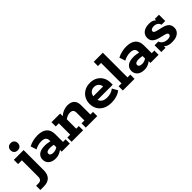

<svg xmlns="http://www.w3.org/2000/svg" viewBox="107 -1584 2737 2737"><g transform="rotate(-45 1475.5 -215.5)"><path d="M-33 171V85.5H13.1Q46.8 85.5 63.3 68.1Q79.8 50.7 79.8 16V-314.5H3.9V-400H200.7V5Q200.7 88.1 158.8 129.6Q117 171 39.3 171ZM140.4 -456.3Q105.8 -456.3 86.2 -476.4Q66.6 -496.4 66.6 -528.3Q66.6 -561 86.2 -581.3Q105.8 -601.6 140.4 -601.6Q174.3 -601.6 193.7 -581.3Q213.2 -561 213.2 -528.3Q213.2 -496.4 193.7 -476.4Q174.3 -456.3 140.4 -456.3Z M444.3 10Q372 10 333.5 -24Q295 -58 295 -112Q295 -167.5 335.9 -199.9Q376.8 -232.3 459.3 -232.3Q486.8 -232.3 519.3 -227.3Q551.8 -222.3 576.4 -214.8L558.9 -203V-241.6Q558.9 -274.8 535.9 -293Q513 -311.2 466.6 -311.2Q433.1 -311.2 400.5 -302.3Q367.9 -293.4 338.1 -276.4L309 -366.5Q349.8 -388.3 397.4 -399.1Q445 -410 487.4 -410Q582.5 -410 631.2 -367.2Q679.8 -324.4 679.8 -241.4V-85.5H732.4V0H568.7V-65.8L586.8 -52.2Q559.5 -23.5 522 -6.8Q484.6 10 444.3 10ZM477.1 -72.7Q503.5 -72.7 530 -83.5Q556.5 -94.4 570.2 -109.8L558.9 -78V-171.2L576.2 -143.2Q554.3 -150.7 531.3 -153.8Q508.3 -157 486.1 -157Q451.2 -157 432.2 -146.1Q413.2 -135.3 413.2 -113.8Q413.2 -94.1 430.1 -83.4Q447 -72.7 477.1 -72.7Z M768 0V-85.5H825.6V-314.5H763V-400H937.4V-337.5L924.1 -335Q962.4 -373.8 1006.9 -391.9Q1051.4 -410 1096.7 -410Q1159.4 -410 1195.9 -376.1Q1232.5 -342.3 1232.5 -270.7V-85.5H1285.1V0H1054V-85.5H1111.6V-239.8Q1111.6 -277.8 1095.2 -294.5Q1078.9 -311.2 1044.1 -311.2Q1017.4 -311.2 989.9 -300.4Q962.3 -289.7 935.2 -264.5L946.5 -297.8V-85.5H999.8V0Z M1570 10Q1492.7 10 1439.1 -17.5Q1385.4 -45 1357.9 -93.1Q1330.4 -141.2 1330.4 -201.3Q1330.4 -260.3 1356.9 -307.3Q1383.4 -354.3 1431.9 -382.2Q1480.4 -410 1545.7 -410Q1611.4 -410 1658.9 -382.2Q1706.4 -354.3 1732.1 -307.3Q1757.7 -260.3 1757.7 -200.8V-160.9H1394.9V-239.6H1642.6Q1642.6 -261.3 1631 -281.1Q1619.5 -301 1597.7 -314Q1576 -327.1 1544.4 -327.1Q1513.1 -327.1 1491.2 -313.5Q1469.4 -300 1457.8 -278.3Q1446.2 -256.6 1446.2 -232.1V-200.8Q1446.2 -147.7 1478.6 -117.2Q1511.1 -86.6 1576.6 -86.6Q1615.7 -86.6 1650.7 -98.6Q1685.6 -110.5 1710.1 -131.5L1755.7 -50Q1724.5 -22.7 1674.7 -6.4Q1624.9 10 1570 10Z M1801.5 0V-85.5H1859.8V-497.5H1797.2V-583H1980.7V-85.5H2036.8V0Z M2233.3 10Q2161 10 2122.5 -24Q2084 -58 2084 -112Q2084 -167.5 2124.9 -199.9Q2165.8 -232.3 2248.3 -232.3Q2275.8 -232.3 2308.3 -227.3Q2340.8 -222.3 2365.4 -214.8L2347.9 -203V-241.6Q2347.9 -274.8 2324.9 -293Q2302 -311.2 2255.6 -311.2Q2222.1 -311.2 2189.5 -302.3Q2156.9 -293.4 2127.1 -276.4L2098 -366.5Q2138.8 -388.3 2186.4 -399.1Q2234 -410 2276.4 -410Q2371.5 -410 2420.2 -367.2Q2468.8 -324.4 2468.8 -241.4V-85.5H2521.4V0H2357.7V-65.8L2375.8 -52.2Q2348.5 -23.5 2311 -6.8Q2273.6 10 2233.3 10ZM2266.1 -72.7Q2292.5 -72.7 2319 -83.5Q2345.5 -94.4 2359.2 -109.8L2347.9 -78V-171.2L2365.2 -143.2Q2343.3 -150.7 2320.3 -153.8Q2297.3 -157 2275.1 -157Q2240.2 -157 2221.2 -146.1Q2202.2 -135.3 2202.2 -113.8Q2202.2 -94.1 2219.1 -83.4Q2236 -72.7 2266.1 -72.7Z M2793.6 10Q2722.4 10 2687.2 -13.1Q2652 -36.2 2640.3 -72.4L2662.2 -79.6V0H2577V-136.5H2652.4Q2659.7 -113.1 2676.7 -96.5Q2693.7 -80 2717.7 -71.4Q2741.8 -62.8 2768.4 -62.8Q2802.5 -62.8 2818.8 -73.8Q2835.1 -84.9 2835.1 -102.3Q2835.1 -114.3 2825 -123.7Q2814.9 -133.2 2783.8 -140.9L2694.4 -163.3Q2639.9 -177.6 2608.1 -206Q2576.3 -234.4 2576.3 -284Q2576.3 -324 2596.8 -352.5Q2617.3 -381 2653.5 -395.9Q2689.8 -410.8 2734.7 -410.8Q2792 -410.8 2823.6 -389.1Q2855.2 -367.5 2865.2 -333.6L2844 -333.4V-400H2929.2V-273.6H2853.8Q2850.3 -294.9 2837 -309.1Q2823.6 -323.3 2804 -330.7Q2784.5 -338 2763.1 -338Q2730.8 -338 2713.6 -326.8Q2696.4 -315.6 2696.4 -298Q2696.4 -283.6 2707.6 -275.3Q2718.8 -267.1 2746.2 -259.9L2835.6 -238.2Q2892.6 -224.7 2923.9 -196.3Q2955.2 -167.8 2955.2 -114.6Q2955.2 -75.3 2934.6 -47.5Q2913.9 -19.7 2877.6 -4.9Q2841.4 10 2793.6 10Z"/></g></svg>

Font: Rokkitt SemiBold
Style: Regular
Weight: 600
Designer: Vernon Adams
Foundry: Vernon Adams
Version: Version 3.103